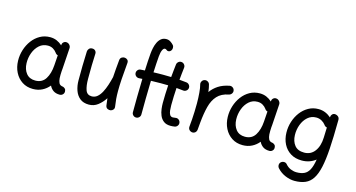

<svg xmlns="http://www.w3.org/2000/svg" viewBox="-106 -1295 3747 2019"><g transform="rotate(15 1768.0 -286.0)"><path d="M560.1 23.9Q517.6 23.9 490.2 5.1Q462.9 -13.7 447.8 -45.4Q416 -6.3 371.8 16.1Q327.6 38.6 272 38.6Q204.1 38.6 153.8 5.6Q103.5 -27.3 75.2 -83.3Q46.9 -139.2 45.4 -208.5Q43.9 -269.5 62.3 -327.6Q80.6 -385.7 115.5 -432.6Q150.4 -479.5 199.5 -507.1Q248.5 -534.7 309.1 -534.7Q348.1 -534.7 380.9 -520.8Q413.6 -506.8 441.4 -481.4L441.9 -487.8Q442.9 -506.3 457.3 -518.1Q471.7 -529.8 490.2 -527.3Q509.3 -524.9 522.2 -509.5Q535.2 -494.1 534.2 -475.6L519 -247.1Q518.1 -233.9 516.6 -221.2Q515.1 -201.7 514.9 -180.2Q514.6 -158.7 515.6 -143.6Q517.6 -113.8 528.3 -91.6Q539.1 -69.3 573.2 -65.9Q585 -62.5 595.5 -52.2Q606 -42 606 -22Q606.4 -2.9 592.8 10.5Q579.1 23.9 560.1 23.9ZM272.9 -53.2Q347.2 -53.2 383.8 -111.3Q420.4 -169.4 426.3 -259.8L434.1 -371.1Q415 -376 405.8 -391.6Q389.2 -414.6 364.7 -428.7Q340.3 -442.9 308.6 -442.9Q254.4 -442.9 215.6 -408.2Q176.8 -373.5 156.7 -319.6Q136.7 -265.6 138.2 -207Q140.1 -139.2 174.8 -96.2Q209.5 -53.2 272.9 -53.2Z M1162.1 -480.5Q1152.3 -376 1147.7 -302.7Q1143.1 -229.5 1143.1 -172.9Q1143.1 -126 1146.2 -86.7Q1149.4 -47.4 1155.8 -7.3Q1159.2 13.7 1148.4 26.6Q1137.7 39.6 1122.1 43.5Q1104 47.4 1086.4 38.8Q1068.8 30.3 1064.9 7.3Q1058.6 -32.7 1055.2 -70.3Q1022.9 -20.5 980.2 12.5Q937.5 45.4 882.3 45.4Q822.8 45.4 785.4 15.4Q748 -14.6 730.5 -64.7Q712.9 -114.7 712.9 -173.8Q712.9 -251 713.9 -329.3Q714.8 -407.7 718.8 -489.3Q719.7 -506.3 732.2 -520.3Q744.6 -534.2 766.1 -534.2Q788.6 -534.2 800.5 -520.8Q812.5 -507.3 811.5 -489.3Q808.1 -423.3 806.9 -361.6Q805.7 -299.8 805.7 -215.8Q805.7 -139.2 822.5 -92.8Q839.4 -46.4 890.1 -46.4Q923.8 -46.4 950 -68.6Q976.1 -90.8 995.6 -127.9Q1015.1 -165 1029.8 -210Q1044.4 -254.9 1055.2 -300.3V-301.3Q1057.6 -341.3 1061.5 -387.9Q1065.4 -434.6 1070.8 -489.3Q1073.2 -511.2 1088.9 -521.2Q1104.5 -531.2 1122.1 -529.3Q1139.2 -527.8 1151.9 -515.6Q1164.6 -503.4 1162.1 -480.5Z M1558.1 -460.4Q1602.1 -460.4 1645 -459Q1647.9 -494.1 1651.9 -529.1Q1655.8 -564 1659.7 -599.1Q1662.1 -617.7 1677 -629.9Q1691.9 -642.1 1710.4 -639.6Q1729 -637.7 1741.2 -622.3Q1753.4 -606.9 1751 -588.4Q1747.1 -554.7 1743.4 -521Q1739.7 -487.3 1736.8 -454.1Q1777.3 -450.7 1814.9 -446.3Q1833.5 -443.8 1845.5 -428.5Q1857.4 -413.1 1855 -394.5Q1852.5 -376 1837.2 -364.3Q1821.8 -352.5 1803.2 -355Q1768.6 -359.4 1729 -362.3Q1726.1 -315.4 1724.1 -268.3Q1722.2 -221.2 1722.2 -173.3Q1722.2 -144 1725.1 -116.5Q1728 -88.9 1738.5 -71Q1749 -53.2 1771.5 -53.2Q1784.7 -53.2 1799.8 -56.2Q1818.4 -60.1 1834 -49.1Q1849.6 -38.1 1853 -19.5Q1856.9 -1 1845.9 14.9Q1835 30.8 1816.4 34.7Q1804.2 36.6 1793 37.6Q1781.7 38.6 1771.5 38.6Q1723.1 38.6 1694.8 16.6Q1666.5 -5.4 1652.6 -39.1Q1638.7 -72.8 1634.5 -108.9Q1630.4 -145 1630.4 -173.3Q1630.4 -222.2 1632.3 -270.5Q1634.3 -318.8 1637.2 -366.7Q1599.6 -367.7 1558.1 -367.7Q1503.9 -367.7 1449.7 -365.7Q1446.8 -267.1 1445.6 -168.9Q1444.3 -70.8 1444.3 2Q1444.3 21 1430.7 34.4Q1417 47.9 1397.9 47.9Q1378.9 47.9 1365.5 34.4Q1352.1 21 1352.1 2Q1352.1 -70.3 1353.3 -166.7Q1354.5 -263.2 1357.4 -361.8Q1339.4 -360.8 1321.8 -359.4Q1302.7 -358.4 1288.3 -370.8Q1273.9 -383.3 1272.5 -402.3Q1271.5 -421.4 1283.9 -435.8Q1296.4 -450.2 1315.4 -451.2Q1338.4 -452.6 1360.4 -454.1Q1362.3 -506.8 1365.2 -554.9Q1368.2 -603 1371.6 -643.1Q1374 -670.9 1380.9 -703.6Q1387.7 -736.3 1401.6 -765.4Q1415.5 -794.4 1438 -813Q1460.4 -831.5 1493.7 -831.5Q1518.6 -831.5 1538.3 -819.1Q1558.1 -806.6 1573.2 -789.6Q1584.5 -776.4 1583.7 -758.1Q1583 -739.7 1573.7 -728.5Q1563 -716.3 1553 -714.6Q1543 -712.9 1533.2 -715.8Q1517.6 -729.5 1504.9 -729.5Q1490.2 -729.5 1478.8 -704.6Q1467.3 -679.7 1463.4 -635.3Q1460 -598.1 1457.5 -553.2Q1455.1 -508.3 1452.6 -458.5Q1479 -459.5 1505.4 -460Q1531.7 -460.4 1558.1 -460.4Z M2006.8 45.9Q2000 44.9 1993.7 42Q1970.7 32.2 1965.8 8.3Q1965.8 7.8 1965.8 7.3Q1965.8 6.8 1965.8 6.3Q1964.8 1 1965.3 -4.9Q1965.3 -6.3 1965.8 -7.8Q1967.3 -26.9 1968.8 -45.9Q1970.2 -64.9 1972.2 -83.5Q1975.1 -125 1976.8 -170.2Q1978.5 -215.3 1978.5 -259.8Q1978.5 -322.3 1973.6 -377.2Q1968.8 -432.1 1960.4 -460.9Q1955.1 -479 1964.4 -496.1Q1973.6 -513.2 1991.7 -518.6Q2009.8 -523.9 2026.6 -514.6Q2043.5 -505.4 2048.8 -487.3Q2053.7 -470.2 2057.4 -450.2Q2061 -430.2 2063.5 -407.7Q2095.2 -452.6 2143.3 -484.1Q2191.4 -515.6 2261.7 -529.3Q2280.3 -533.2 2296.4 -522.2Q2312.5 -511.2 2315.9 -492.7Q2319.8 -474.6 2308.8 -458.5Q2297.9 -442.4 2279.3 -438.5Q2199.2 -422.9 2156 -375.5Q2112.8 -328.1 2093.3 -252.7Q2073.7 -177.2 2064.5 -78.1Q2061 -33.2 2057.1 4.4Q2056.6 10.3 2054.2 16.1Q2054.2 16.1 2054.2 16.6Q2053.7 17.1 2053.7 17.6Q2044.4 40.5 2020 45.4Q2019 45.4 2018.6 45.4Q2018.6 45.4 2018.1 45.4Q2012.7 46.4 2006.8 45.9Z M2842.8 23.9Q2800.3 23.9 2772.9 5.1Q2745.6 -13.7 2730.5 -45.4Q2698.7 -6.3 2654.5 16.1Q2610.4 38.6 2554.7 38.6Q2486.8 38.6 2436.5 5.6Q2386.2 -27.3 2357.9 -83.3Q2329.6 -139.2 2328.1 -208.5Q2326.7 -269.5 2345 -327.6Q2363.3 -385.7 2398.2 -432.6Q2433.1 -479.5 2482.2 -507.1Q2531.2 -534.7 2591.8 -534.7Q2630.9 -534.7 2663.6 -520.8Q2696.3 -506.8 2724.1 -481.4L2724.6 -487.8Q2725.6 -506.3 2740 -518.1Q2754.4 -529.8 2772.9 -527.3Q2792 -524.9 2804.9 -509.5Q2817.9 -494.1 2816.9 -475.6L2801.8 -247.1Q2800.8 -233.9 2799.3 -221.2Q2797.9 -201.7 2797.6 -180.2Q2797.4 -158.7 2798.3 -143.6Q2800.3 -113.8 2811 -91.6Q2821.8 -69.3 2856 -65.9Q2867.7 -62.5 2878.2 -52.2Q2888.7 -42 2888.7 -22Q2889.2 -2.9 2875.5 10.5Q2861.8 23.9 2842.8 23.9ZM2555.7 -53.2Q2629.9 -53.2 2666.5 -111.3Q2703.1 -169.4 2709 -259.8L2716.8 -371.1Q2697.8 -376 2688.5 -391.6Q2671.9 -414.6 2647.5 -428.7Q2623 -442.9 2591.3 -442.9Q2537.1 -442.9 2498.3 -408.2Q2459.5 -373.5 2439.5 -319.6Q2419.4 -265.6 2420.9 -207Q2422.9 -139.2 2457.5 -96.2Q2492.2 -53.2 2555.7 -53.2Z M3408.7 -527.8H3410.6Q3413.6 -527.8 3416.5 -527.3Q3423.3 -526.4 3430.2 -523.4Q3458 -511.2 3460 -485.4Q3460.9 -480.5 3460.4 -475.6L3460 -456.5Q3458.5 -287.1 3450.7 -164.6Q3442.9 -42 3424.8 40Q3406.7 122.1 3375.2 170.4Q3343.8 218.8 3295.4 239.5Q3247.1 260.3 3178.7 260.3Q3129.9 260.3 3078.1 238.5Q3026.4 216.8 2988.8 175.3Q2976.1 161.1 2976.1 141.8Q2976.1 122.6 2989.7 109.9Q3003.9 96.7 3023.7 96.9Q3043.5 97.2 3055.2 111.3Q3080.1 141.1 3112.8 154.3Q3145.5 167.5 3175.8 167.5Q3226.1 167.5 3260 151.6Q3293.9 135.7 3314.9 95.7Q3335.9 55.7 3347.7 -17.1Q3316.9 7.3 3279.1 20.5Q3241.2 33.7 3197.3 33.7Q3126.5 33.7 3075.2 2Q3023.9 -29.8 2996.1 -84.5Q2968.3 -139.2 2966.8 -208.5Q2965.3 -270 2983.9 -328.4Q3002.4 -386.7 3037.4 -433.1Q3072.3 -479.5 3121.3 -507.1Q3170.4 -534.7 3230.5 -534.7Q3269.5 -534.7 3304 -520.8Q3338.4 -506.8 3367.7 -481L3368.2 -487.8Q3369.1 -504.9 3381.3 -516.1Q3392.6 -528.3 3408.7 -527.8ZM3200.2 -53.2Q3272.5 -53.2 3314.7 -109.9Q3356.9 -166.5 3359.9 -259.8L3363.8 -370.1Q3342.8 -374 3332 -391.6Q3315.4 -413.6 3288.8 -428.2Q3262.2 -442.9 3230 -442.9Q3176.3 -442.9 3137.5 -408.7Q3098.6 -374.5 3078.4 -320.6Q3058.1 -266.6 3059.6 -207Q3061.5 -139.2 3095.9 -96.2Q3130.4 -53.2 3200.2 -53.2Z"/></g></svg>

Font: Mikhak Medium
Style: Regular
Weight: 500
Designer: Amin Abedi
Version: Version 3.3